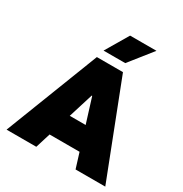

<svg xmlns="http://www.w3.org/2000/svg" viewBox="-210 -1098 1200 1257"><g transform="rotate(30 390.5 -469.0)"><path d="M503.9 -113.3H277.3L242.2 0H17.6L292 -707H489.3L763.7 0H539.1ZM450.7 -285.2 392.6 -471.7H388.7L330.6 -285.2ZM308.6 -765.6 410.2 -937.5H609.4L472.7 -765.6Z"/></g></svg>

Font: Wanted Sans ExtraBlack
Style: Regular
Weight: 900
Designer: Original Design by Kil Hyung-jin and Kang Hanbin, Wanted Lab, Inc; Hangeul from Source Han Sans by Jang Soo-young and Ka
Foundry: Wanted Lab, Inc.
Version: Version 1.001